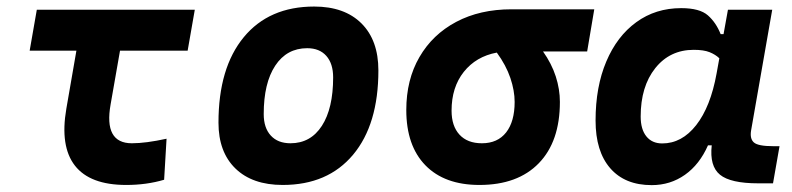

<svg xmlns="http://www.w3.org/2000/svg" viewBox="-20 -547 2384 578"><path d="M359.9 9.8Q251 9.8 205.6 -48.3Q160.2 -106.4 179.7 -219.7L210 -394.5H69.3L90.8 -517.6H566.4L544.9 -394.5H341.3L313 -232.9Q292 -115.7 377 -115.7Q418.9 -115.7 481.4 -129.4L474.1 -5.9Q421.4 9.8 359.9 9.8Z M831.1 9.8Q739.7 9.8 688.7 -39.8Q637.7 -89.4 637.7 -177.7Q637.7 -342.8 713.9 -435.1Q790 -527.3 925.8 -527.3Q1017.1 -527.3 1068.1 -476.6Q1119.1 -425.8 1119.1 -335Q1119.1 -172.4 1043 -81.3Q966.8 9.8 831.1 9.8ZM854.5 -115.7Q915 -115.7 949 -168.2Q982.9 -220.7 982.9 -314Q982.9 -355.5 962.4 -378.7Q941.9 -401.9 904.8 -401.9Q843.3 -401.9 808.6 -349.4Q773.9 -296.9 773.9 -203.6Q773.9 -162.1 795.2 -138.9Q816.4 -115.7 854.5 -115.7Z M1423.3 9.8Q1318.4 9.8 1260.7 -49.3Q1203.1 -108.4 1203.1 -215.8Q1203.1 -307.1 1242.7 -375.2Q1282.2 -443.4 1353.5 -481.2Q1424.8 -519 1520 -519H1769L1747.6 -392.1H1614.7Q1640.6 -355.5 1653.1 -316.9Q1665.5 -278.3 1665.5 -240.2Q1665.5 -121.1 1602.1 -55.7Q1538.6 9.8 1423.3 9.8ZM1475.6 -388.7Q1413.1 -377 1376.2 -330.6Q1339.4 -284.2 1339.4 -213.9Q1339.4 -167.5 1363.3 -141.6Q1387.2 -115.7 1430.7 -115.7Q1478 -115.7 1503.7 -148.4Q1529.3 -181.2 1529.3 -240.2Q1529.3 -273.9 1516.4 -312.3Q1503.4 -350.6 1475.6 -388.7Z M2158.2 -444.3 2171.4 -517.6H2304.7L2241.2 -154.8Q2236.8 -129.4 2249.5 -118.2Q2262.2 -106.9 2308.1 -106.9H2326.7L2307.1 4.9H2262.7Q2179.2 4.9 2147.5 -21Q2115.7 -46.9 2122.6 -109.4H2111.3Q2085.9 -51.8 2042 -20.8Q1998 10.3 1941.9 10.3Q1861.3 10.3 1817.1 -40.5Q1772.9 -91.3 1772.9 -184.1Q1772.9 -285.6 1805.2 -361.8Q1837.4 -438 1895.5 -480.2Q1953.6 -522.5 2030.8 -522.5Q2086.4 -522.5 2111.1 -500.7Q2135.7 -479 2149.4 -444.3ZM2068.4 -397Q1996.6 -397 1952.6 -341.8Q1908.7 -286.6 1908.7 -196.3Q1908.7 -157.7 1925.8 -136.5Q1942.9 -115.2 1973.6 -115.2Q2032.7 -115.2 2075.9 -170.4Q2119.1 -225.6 2137.2 -325.7L2145.5 -371.6Q2133.8 -382.8 2116.2 -389.9Q2098.6 -397 2068.4 -397Z"/></svg>

Font: Cascadia Code PL
Style: Bold Italic
Weight: 700
Italic angle: -10°
Monospace: yes
Designer: Aaron Bell
Foundry: Saja Typeworks
Version: Version 2404.023; ttfautohint (v1.8.4)